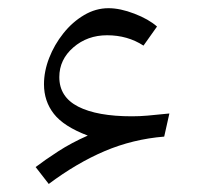

<svg xmlns="http://www.w3.org/2000/svg" viewBox="-20 -463 501 471"><path d="M195.3 -130.4Q136.2 -152.8 112.1 -183.8Q87.9 -214.8 87.9 -256.3Q87.9 -288.1 100.6 -320.8Q113.3 -353.5 135.5 -381.3Q157.7 -409.2 186.3 -426Q214.8 -442.9 246.1 -442.9Q274.9 -442.9 309.8 -429.4Q344.7 -416 365.2 -397.9L332 -351.1Q293 -376.5 242.7 -376.5Q194.3 -376.5 159.9 -346.7Q125.5 -316.9 125.5 -273.9Q125.5 -225.1 171.9 -201.4Q218.3 -177.7 303.7 -177.7Q322.8 -177.7 342 -179.4Q361.3 -181.2 395.5 -184.6L382.8 -127.9Q305.7 -121.6 236.8 -92.3Q168 -63 99.6 -11.7L67.4 -53.2Q89.8 -70.3 122.6 -91.6Q155.3 -112.8 195.3 -130.4Z"/></svg>

Font: Pinar-DS1-FD Regular
Style: Regular
Weight: 400
Designer: Amin Abedi
Version: Version 3.000